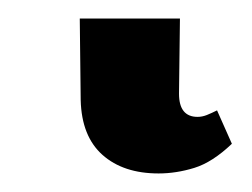

<svg xmlns="http://www.w3.org/2000/svg" viewBox="-20 46 272 207"><path d="M151 233Q113 233 90.5 213Q68 193 67 154L66 66H174L173 147Q173 172 193 172Q198 172 203 170Q208 168 214 165L230 201Q209 221 189.5 227Q170 233 151 233Z"/></svg>

Font: Noto Serif ExtraCondensed Medium
Style: Regular
Weight: 500
Width: 2
Designer: Monotype Design Team
Foundry: Monotype Imaging Inc.
Version: Version 2.015